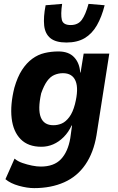

<svg xmlns="http://www.w3.org/2000/svg" viewBox="-20 -779 607 989"><path d="M156 190Q120 190 77 178Q34 166 8 144L55 38Q71 52 95.5 60.5Q120 69 145 74Q170 79 190 79Q258 79 294 41Q330 3 342 -67L351 -132L349 -133Q333 -98 308 -73Q283 -48 254 -35.5Q225 -23 193 -23Q125 -23 86.5 -62Q48 -101 40 -170Q32 -239 54 -327Q70 -383 93.5 -419Q117 -455 146.5 -476.5Q176 -498 210 -506Q244 -514 281 -514Q334 -514 362 -484Q390 -454 393 -406L395 -405L411 -503H543L477 -82Q462 7 420 68.5Q378 130 310.5 160Q243 190 156 190ZM255 -134Q278 -134 298.5 -143Q319 -152 337 -176Q355 -200 366 -242Q386 -321 369.5 -361.5Q353 -402 304 -402Q281 -402 260 -393Q239 -384 222.5 -361Q206 -338 192 -298Q174 -216 190 -175Q206 -134 255 -134ZM322 -560Q267 -560 239.5 -582.5Q212 -605 207.5 -648Q203 -691 215 -752L300 -759Q292 -704 298.5 -677Q305 -650 344 -650Q382 -650 401.5 -677Q421 -704 436 -759L519 -752Q504 -692 479 -648.5Q454 -605 416 -582.5Q378 -560 322 -560Z"/></svg>

Font: Nunito Sans 7pt Condensed ExtraBold
Style: Italic
Weight: 800
Width: 3
Italic angle: -9°
Designer: Vernon Adams
Foundry: Vernon Adams
Version: Version 3.101;gftools[0.9.27]